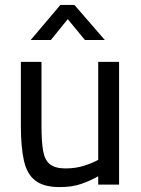

<svg xmlns="http://www.w3.org/2000/svg" viewBox="-20 -752 574 782"><path d="M223 10Q159 10 124.5 -16Q90 -42 77.5 -97.5Q65 -153 65 -239V-500H149V-240Q149 -176 155.5 -138Q162 -100 183.5 -83Q205 -66 247 -66Q289 -66 324 -77.5Q359 -89 380 -101V-500H465V0H380V-34Q348 -16 311 -3Q274 10 223 10ZM105 -589 226 -732H283L407 -589H326L256 -674L187 -589Z"/></svg>

Font: Cairo Play Medium
Style: Regular
Weight: 500
Version: Version 3.119